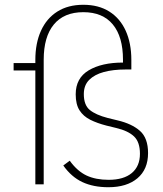

<svg xmlns="http://www.w3.org/2000/svg" viewBox="-20 -772 684 804"><path d="M600 -131Q600 -63 555.5 -25.5Q511 12 434 12Q371 12 325 -9.5Q279 -31 245 -79L272 -99Q304 -55 342.5 -37Q381 -19 435 -19Q498 -19 532 -47.5Q566 -76 566 -128Q566 -177 541.5 -200.5Q517 -224 467 -236L426 -246Q387 -256 358 -270.5Q329 -285 313 -310Q297 -335 297 -377Q297 -445 351.5 -477.5Q406 -510 495 -510V-522Q495 -618 452.5 -669.5Q410 -721 329 -721Q248 -721 205.5 -669.5Q163 -618 163 -522V0H128V-477H37V-508H128V-521Q128 -591 151.5 -643Q175 -695 220 -723.5Q265 -752 329 -752Q393 -752 438 -723.5Q483 -695 506.5 -643Q530 -591 530 -521V-481H505Q454 -481 415 -470.5Q376 -460 353.5 -437.5Q331 -415 331 -378Q331 -332 356 -311.5Q381 -291 431 -278L472 -268Q532 -254 566 -224Q600 -194 600 -131Z"/></svg>

Font: IBM Plex Sans ExtraLight
Style: Regular
Weight: 250
Designer: Mike Abbink, Paul van der Laan, Pieter van Rosmalen
Foundry: Bold Monday
Version: Version 3.201